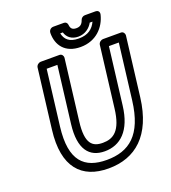

<svg xmlns="http://www.w3.org/2000/svg" viewBox="-156 -960 992 1113"><g transform="rotate(-20 340.0 -404.0)"><path d="M140 -287 182 -629H248L205 -278C187 -129 241 -64 336 -64C432 -64 505 -128 523 -278L566 -629H627L585 -287C560 -82 468 -13 330 -13C193 -13 115 -82 140 -287ZM90 -287C62 -62 158 37 323 37C489 37 607 -62 635 -287L680 -654C681 -665 673 -679 658 -679H547C536 -679 521 -669 519 -654L473 -278C457 -144 406 -114 342 -114C279 -114 238 -143 255 -278L301 -654C302 -665 294 -679 279 -679H163C152 -679 137 -669 135 -654ZM418 -730C358 -730 334 -757 326 -795H342C351 -764 377 -741 419 -741C462 -741 493 -767 508 -795H525C507 -756 476 -730 418 -730ZM411 -680C507 -680 565 -744 583 -817C588 -839 572 -845 562 -845H496C484 -845 473 -837 469 -825C462 -804 450 -791 425 -791C398 -791 390 -804 388 -825C387 -836 379 -845 367 -845H302C281 -845 273 -827 273 -817C272 -743 314 -680 411 -680Z"/></g></svg>

Font: Falling Sky
Style: OuObl
Weight: 400
Designer: Paul D. Hunt
Foundry: Adobe Systems Incorporated
Version: Version 1.02